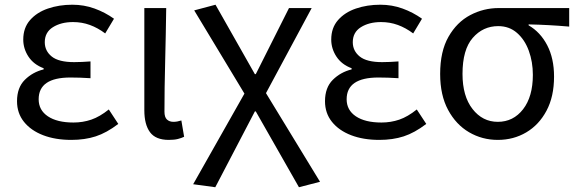

<svg xmlns="http://www.w3.org/2000/svg" viewBox="-20 -577 2434 810"><path d="M280.8 13.2Q213.4 13.2 161.9 -6.6Q110.4 -26.4 81.1 -63Q51.8 -99.6 51.8 -149.9Q51.8 -207.5 84.7 -240.2Q117.7 -272.9 164.1 -284.2V-289.1Q122.1 -304.7 100.1 -338.1Q78.1 -371.6 78.1 -410.2Q78.1 -459.5 106.7 -492.2Q135.3 -524.9 182.4 -541Q229.5 -557.1 285.2 -557.1Q334.5 -557.1 378.9 -541Q423.3 -524.9 460.9 -498L423.8 -436Q392.6 -459.5 359.1 -471.7Q325.7 -483.9 288.1 -483.9Q237.8 -483.9 203.4 -462.4Q168.9 -440.9 168.9 -398.9Q168.9 -362.3 198.2 -338.6Q227.5 -314.9 293 -314.9Q309.6 -314.9 325.7 -315.7Q341.8 -316.4 361.8 -317.9V-247.1Q337.9 -248.5 317.6 -249.3Q297.4 -250 276.9 -250Q143.1 -250 143.1 -158.2Q143.1 -112.3 182.1 -86.2Q221.2 -60.1 290 -60.1Q329.6 -60.1 365.2 -72.3Q400.9 -84.5 439 -115.2L479 -54.2Q429.7 -16.6 383.8 -1.7Q337.9 13.2 280.8 13.2Z M691.9 13.2Q636.7 13.2 612.8 -19.3Q588.9 -51.8 588.9 -111.8V-543H681.2Q679.7 -432.6 676.8 -318.4Q673.8 -204.1 673.8 -106Q673.8 -82.5 684.3 -72.8Q694.8 -63 711.9 -63Q727.1 -63 745.1 -68.8L756.8 0Q745.6 5.4 730.5 9.3Q715.3 13.2 691.9 13.2Z M888.2 212.9 794.9 200.2 1011.2 -182.1 799.3 -533.2 889.2 -557.1 1055.2 -264.2H1059.1L1199.2 -543H1294.9L1102.1 -184.1L1330.1 189.9L1241.2 212.9L1059.1 -106.9H1055.2Z M1580.1 13.2Q1512.7 13.2 1461.2 -6.6Q1409.7 -26.4 1380.4 -63Q1351.1 -99.6 1351.1 -149.9Q1351.1 -207.5 1384 -240.2Q1417 -272.9 1463.4 -284.2V-289.1Q1421.4 -304.7 1399.4 -338.1Q1377.4 -371.6 1377.4 -410.2Q1377.4 -459.5 1406 -492.2Q1434.6 -524.9 1481.7 -541Q1528.8 -557.1 1584.5 -557.1Q1633.8 -557.1 1678.2 -541Q1722.7 -524.9 1760.3 -498L1723.1 -436Q1691.9 -459.5 1658.4 -471.7Q1625 -483.9 1587.4 -483.9Q1537.1 -483.9 1502.7 -462.4Q1468.3 -440.9 1468.3 -398.9Q1468.3 -362.3 1497.6 -338.6Q1526.9 -314.9 1592.3 -314.9Q1608.9 -314.9 1625 -315.7Q1641.1 -316.4 1661.1 -317.9V-247.1Q1637.2 -248.5 1616.9 -249.3Q1596.7 -250 1576.2 -250Q1442.4 -250 1442.4 -158.2Q1442.4 -112.3 1481.4 -86.2Q1520.5 -60.1 1589.4 -60.1Q1628.9 -60.1 1664.6 -72.3Q1700.2 -84.5 1738.3 -115.2L1778.3 -54.2Q1729 -16.6 1683.1 -1.7Q1637.2 13.2 1580.1 13.2Z M2080.1 13.2Q2014.2 13.2 1959 -19Q1903.8 -51.3 1870.4 -113.3Q1836.9 -175.3 1836.9 -265.1Q1836.9 -360.4 1872.1 -421.9Q1907.2 -483.4 1963.6 -513.2Q2020 -543 2084 -543H2381.3V-464.8Q2335.4 -468.8 2295.4 -470.9Q2255.4 -473.1 2210 -474.1V-470.2Q2259.8 -441.4 2288.6 -386Q2317.4 -330.6 2317.4 -253.9Q2317.4 -169.4 2285.6 -109.9Q2253.9 -50.3 2200.2 -18.6Q2146.5 13.2 2080.1 13.2ZM2080.1 -63Q2145.5 -63 2186.8 -116.2Q2228 -169.4 2228 -261.2Q2228 -315.9 2210.9 -362.8Q2193.8 -409.7 2161.1 -438.2Q2128.4 -466.8 2082 -466.8Q2017.6 -466.8 1974.4 -417.2Q1931.2 -367.7 1931.2 -265.1Q1931.2 -171.4 1973.4 -117.2Q2015.6 -63 2080.1 -63Z"/></svg>

Font: Source Han Sans CN
Style: Regular
Weight: 400
Designer: Ryoko NISHIZUKA  (kana, bopomofo & ideographs); Paul D. Hunt (Latin, Greek & Cyrillic); Sandoll Communications , Soo-you
Foundry: Adobe
Version: Version 2.004;hotconv 1.0.118;makeotfexe 2.5.65603